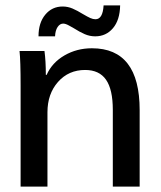

<svg xmlns="http://www.w3.org/2000/svg" viewBox="-20 -688 594 708"><path d="M56 -372Q56 -465 52 -500H144Q149 -463 149 -412H152Q172 -457 217.5 -483.5Q263 -510 319 -510Q495 -510 495 -282V0H396V-283Q396 -358 371 -394Q346 -430 294 -430Q233 -430 194 -386Q155 -342 155 -274V0H56ZM211 -664Q230 -664 247.5 -656.5Q265 -649 286 -636Q303 -626 313 -621.5Q323 -617 332 -617Q359 -617 362 -668H423Q422 -614 396.5 -584Q371 -554 331 -554Q311 -554 292.5 -562Q274 -570 252 -584Q250 -585 236 -593Q222 -601 213 -601Q201 -601 192.5 -588.5Q184 -576 183 -554H122Q122 -604 147 -634Q172 -664 211 -664Z"/></svg>

Font: Sarabun Medium
Style: Regular
Weight: 500
Designer: Suppakit Chalermlarp | Katatrad Co.,Ltd.
Foundry: Cadson Demak Co.,Ltd.
Version: Version 1.000; ttfautohint (v1.6)